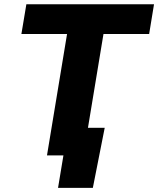

<svg xmlns="http://www.w3.org/2000/svg" viewBox="-20 -748 761 924"><path d="M83 -584.5 106.9 -727.5H721.2L697.8 -584.5H478L381.3 0H206.1L302.7 -584.5ZM259.3 156.2 285.2 0H240.7L262.7 -132.8H483.9L426.8 156.2Z"/></svg>

Font: Inter Extra Bold
Style: Italic
Weight: 800
Italic angle: -9.39999°
Designer: Rasmus Andersson
Foundry: rsms
Version: Version 4.000;git-3c8e0fc